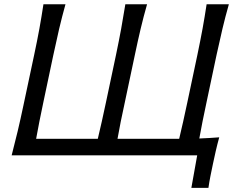

<svg xmlns="http://www.w3.org/2000/svg" viewBox="-20 -733 1114 906"><path d="M883 153.5 910.5 0H35Q50.5 -59.5 63.5 -114.2Q76.5 -169 90.5 -235.5L141 -473Q155.5 -541 165.8 -597.2Q176 -653.5 185 -713H289Q272.5 -653.5 259.2 -597.2Q246 -541 231.5 -472.5L184.5 -250Q174.5 -202 166 -160.2Q157.5 -118.5 150.5 -78H441.5Q451.5 -118.5 460.5 -160.2Q469.5 -202 480 -250L527.5 -474.5Q541.5 -541.5 551.8 -597.5Q562 -653.5 571.5 -713H674Q657 -653.5 643.8 -597.5Q630.5 -541.5 616.5 -474.5L569 -250Q558.5 -202 550 -160.2Q541.5 -118.5 534.5 -78H755.5Q772.5 -78 790 -78Q807.5 -78 825.5 -78Q835.5 -118.5 844.5 -160.2Q853.5 -202 864 -250L911.5 -474.5Q925.5 -541.5 935.8 -597.5Q946 -653.5 955 -713H1060Q1043 -653.5 1029.8 -597.5Q1016.5 -541.5 1002 -474.5L954.5 -250Q944.5 -202.5 936 -161.2Q927.5 -120 920.5 -79.5Q944 -80.5 967.5 -81.8Q991 -83 1014.5 -85Q1005 -50.5 998 -19.8Q991 11 985 39.5Q979 68 973.2 96.8Q967.5 125.5 963.5 153.5Z"/></svg>

Font: Commissioner Flair
Style: Italic
Weight: 400
Italic angle: -12°
Designer: Kostas Bartsokas
Foundry: Kostas Bartsokas
Version: Version 1.000; ttfautohint (v1.8.3)